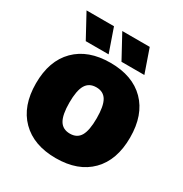

<svg xmlns="http://www.w3.org/2000/svg" viewBox="-200 -1026 1129 1186"><g transform="rotate(30 364.5 -433.0)"><path d="M270 -876 328.1 -709H165L74.2 -876ZM524.9 -876 583 -709H419.9L329.1 -876ZM365.2 -669.9Q523.4 -669.9 611.8 -580.6Q700.2 -491.2 700.2 -330.1Q700.2 -168.9 611.8 -79.6Q523.4 9.8 365.2 9.8Q207.5 9.8 118.2 -79.6Q28.8 -168.9 28.8 -330.1Q28.8 -491.2 118.2 -580.6Q207.5 -669.9 365.2 -669.9ZM365.2 -495.1Q314 -495.1 290.5 -455.8Q267.1 -416.5 267.1 -330.1Q267.1 -243.7 290.5 -204.3Q314 -165 365.2 -165Q416 -165 439 -204.3Q461.9 -243.7 461.9 -330.1Q461.9 -416.5 439 -455.8Q416 -495.1 365.2 -495.1Z"/></g></svg>

Font: Work Sans Black
Style: Regular
Weight: 900
Designer: Wei Huang
Foundry: Wei Huang
Version: Version 2.012